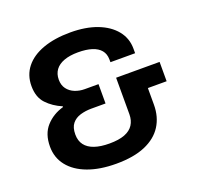

<svg xmlns="http://www.w3.org/2000/svg" viewBox="-124 -833 1012 980"><g transform="rotate(-20 382.0 -343.0)"><path d="M347.1 12Q258.2 12 193.3 -12.3Q128.4 -36.5 93.1 -81Q57.8 -125.4 57.8 -185.7Q57.8 -254.6 94.9 -295.6Q132 -336.7 189.5 -353.1V-357.1Q140.5 -377.8 107.6 -412.8Q74.7 -447.7 74.7 -508.5Q74.7 -567.7 108.7 -610.4Q142.7 -653 205.6 -675.7Q268.5 -698.4 354.4 -698.4Q437.5 -698.4 499.1 -674.9Q560.7 -651.3 595 -608.8Q629.3 -566.3 629.3 -510.4V-485.4H495.3L495.1 -501Q494.9 -530.5 478.6 -550.2Q462.3 -569.8 431.5 -579.7Q400.7 -589.5 356.3 -589.5Q311.7 -589.5 280.2 -577.9Q248.7 -566.3 232.8 -544.5Q216.8 -522.6 216.8 -491.4Q216.8 -461.6 231.9 -441.3Q247 -421.1 271.7 -411.1Q296.4 -401 324.6 -401H399.7V-296H322.2Q290.7 -296 262.5 -287.7Q234.4 -279.3 217.5 -258.7Q200.5 -238.1 200.5 -199.8Q200.5 -165.4 217.7 -142.7Q234.8 -119.9 268 -108.4Q301.1 -96.9 349.2 -96.9Q400.4 -96.9 432.5 -109.3Q464.6 -121.7 480 -145.7Q495.3 -169.7 495.3 -202.3V-401H731.5V-296H629.7V-205.6Q629.7 -140 598.7 -91Q567.6 -41.9 504.9 -14.9Q442.2 12 347.1 12Z"/></g></svg>

Font: Archivo Variable SemiBold
Style: Regular
Weight: 600
Designer: Hector Gatti
Foundry: Omnibus-Type
Version: Version 2.001